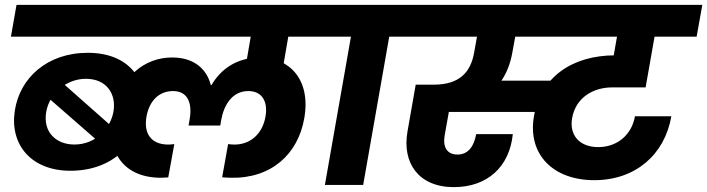

<svg xmlns="http://www.w3.org/2000/svg" viewBox="-20 -760 2906 789"><path d="M846.2 -410.5C831.4 -470.1 783.5 -523.8 687.5 -523.8C577.3 -523.8 469.1 -449.7 443.1 -275.2C418.1 -136.6 486.7 -29.5 641.9 -29.5C649.8 -29.5 658.4 -30 671.4 -31L696.3 -167.9C687.4 -166.9 679.9 -165.9 672 -165.9C601.3 -165.9 569.7 -210.9 582 -280.8C592.8 -342.7 631.2 -385.8 691.1 -385.8C755.6 -385.8 770.6 -330.1 758.9 -267.8L754.9 -244H885.1L889.2 -267.8C900.9 -331.1 935.6 -385.8 1000.6 -385.8C1057.5 -385.8 1081.8 -341.8 1071 -280.8C1058.7 -209.4 1008.3 -165.9 943.8 -165.9C935.3 -165.9 923.8 -166.9 917.4 -167.9L892.9 -31.5C903.4 -30.5 920 -29.5 928.4 -29.5C1095.3 -25.9 1204.7 -126.9 1230.3 -273.6C1259 -435.5 1166.5 -523.8 1049.1 -523.8C949.5 -523.8 885.5 -472.6 849.2 -410.5ZM1142.3 -479.1 1164.6 -609.2H1358.1L1381.5 -740H433.9L410.5 -609.2H1010.4L988 -479.1ZM269.2 -58.3C444.3 -58.3 548.2 -170.8 568.7 -305C587.7 -427.3 514.2 -543 340.6 -543C173.4 -543 60.6 -439.2 40.7 -304C19.8 -164.2 109.6 -58.3 269.2 -58.3ZM285.5 -166.1C211.4 -166.1 155.6 -216.5 169.9 -299.9C183.7 -380.2 256.3 -436.2 333 -436.2C419.1 -436.2 459 -372.3 446.1 -300.4C433.7 -231.9 373.2 -166.1 285.5 -166.1ZM469.6 -213.5 204.9 -447.6 140.2 -391.4 411.4 -154.7ZM626.1 -609.2 649.5 -740H47.9L24.9 -609.2Z M1472.4 0 1579.5 -609.2H1676.7L1700.1 -740H1346.9L1323.9 -609.2H1422.2L1315.1 0Z M1845.1 9C1982.9 9 2073.9 -74.8 2087.3 -208.7H1936.7C1928.3 -159.4 1904.1 -124.9 1860.3 -124.9C1814.7 -124.9 1799.8 -158.4 1807 -201.9L1837.9 -375.4L1750.4 -300.1H2237.4L2259.8 -428.4H1950.5L1953.9 -350.5C2021.2 -385 2069.2 -452.7 2085.1 -542.6L2101.4 -631.5H1944.1L1928.2 -542.6C1914.4 -466.1 1870.8 -412.1 1763.1 -412.1H1688.3L1654.3 -218.3C1632.3 -90.8 1699.5 9 1845.1 9ZM2289 -609.2 2312.4 -740H1666.9L1643.5 -609.2ZM2422 -19.6C2591.2 -19.6 2711.4 -124.1 2738.9 -282.3H2589.3C2576.5 -207.6 2518 -155.5 2438.2 -155.5C2361 -155.5 2318.4 -205.1 2331.2 -275.3C2346.4 -359.1 2417.6 -400.9 2496.2 -400.9H2633.1L2673.8 -632.1H2519.5L2489 -458.4L2591.8 -532.7H2509.4C2330 -532.7 2201.8 -443 2173.9 -280.8C2147.9 -123.6 2254.6 -19.6 2422 -19.6ZM2842.7 -609.2 2866.1 -740H2186.5L2163.1 -609.2Z"/></svg>

Font: Poppins Devanagari Thin
Style: Italic
Weight: 100
Italic angle: -10°
Designer: Ninad Kale (Devanagari), Jonny Pinhorn (Latin)
Foundry: Indian Type Foundry
Version: 4.005